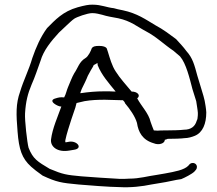

<svg xmlns="http://www.w3.org/2000/svg" viewBox="-20 -664 928 820"><path d="M55 -102C61 -26 73 12 113 48C123 57 139 70 162 86C222 114 241 117 316 124C348 127 453 135 488 135C539 138 588 132 626 124L662 118C697 113 729 104 754 101C769 95 800 79 810 69C815 63 821 59 821 49C821 39 813 32 803 32C793 32 789 38 784 44C766 62 728 69 684 77L649 83C611 88 577 99 531 99C519 100 508 100 492 100C454 98 361 92 327 89C263 83 249 81 192 57C140 26 121 15 102 -33C96 -55 85 -151 87 -180C90 -231 99 -265 115 -303C129 -334 141 -371 153 -404C166 -449 198 -488 232 -525L266 -557C278 -568 287 -577 297 -584C307 -591 353 -608 374 -608C390 -608 403 -604 416 -601C438 -594 458 -591 485 -586C540 -574 564 -551 604 -530C648 -507 682 -473 721 -447L749 -423C775 -393 790 -329 802 -283C807 -265 813 -250 818 -232L822 -206C823 -197 825 -189 825 -182C825 -175 825 -168 824 -163C824 -158 823 -153 820 -148C813 -124 796 -110 765 -110C754 -108 709 -107 687 -107C674 -107 661 -107 653 -106L637 -107C632 -118 627 -133 623 -144C615 -180 584 -210 566 -244C582 -256 568 -273 542 -273C519 -301 492 -330 474 -359C458 -383 449 -416 441 -442L436 -457C432 -464 421 -468 403 -468C385 -468 376 -465 372 -458C368 -446 357 -423 345 -416C318 -400 313 -374 297 -351C287 -334 279 -311 271 -293C265 -280 262 -262 254 -248C237 -250 228 -247 218 -244C179 -234 230 -207 242 -209C226 -164 204 -116 198 -69C194 -38 225 -12 276 -21L294 -24C336 -29 311 -63 277 -59L260 -56C259 -57 258 -60 259 -65C264 -91 277 -130 285 -155L302 -205C303 -212 306 -218 307 -224L341 -232C370 -237 398 -238 428 -238C450 -238 478 -236 500 -236H505C509 -232 513 -228 514 -223C535 -198 557 -167 565 -139C571 -100 588 -66 637 -52C658 -43 684 -51 684 -67C689 -68 692 -69 696 -71C719 -71 756 -72 768 -74C783 -74 800 -79 812 -84C846 -98 861 -136 861 -184C861 -193 859 -202 858 -211C854 -243 845 -266 837 -294C834 -304 829 -319 823 -340C810 -388 803 -416 776 -446C762 -465 750 -477 732 -497L691 -527C675 -538 661 -547 644 -556C602 -581 566 -607 505 -620C489 -623 476 -626 466 -629C436 -632 412 -644 377 -644C361 -645 341 -641 312 -633C248 -615 216 -579 181 -544C153 -506 134 -462 118 -416C104 -367 80 -320 66 -273C47 -220 49 -176 55 -102ZM323 -266C324 -273 328 -279 329 -284C337 -300 349 -324 355 -340L368 -364C373 -373 379 -381 380 -386C385 -389 391 -391 396 -395C397 -392 397 -389 397 -386C414 -343 444 -310 474 -273H470C454 -274 441 -274 428 -274C389 -274 358 -271 324 -266Z"/></svg>

Font: Stray Cat
Style: SuExt
Weight: 400
Version: Version 1.0